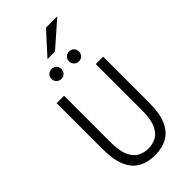

<svg xmlns="http://www.w3.org/2000/svg" viewBox="-334 -1190 1284 1284"><g transform="rotate(-45 308.0 -548.0)"><path d="M308 12Q239 12 189.8 -15.8Q140.5 -43.5 114.2 -104.2Q88 -165 88 -264V-700H158V-264Q158 -179 179 -132.8Q200 -86.5 234.2 -68.8Q268.5 -51 308 -51Q347.5 -51 381.8 -68.8Q416 -86.5 437 -132.8Q458 -179 458 -264V-700H528V-264Q528 -165 501.5 -104.2Q475 -43.5 425.8 -15.8Q376.5 12 308 12ZM225 -792Q205.5 -792 191.8 -805.8Q178 -819.5 178 -839Q178 -859.5 191.8 -872.8Q205.5 -886 225 -886Q245.5 -886 258.8 -872.8Q272 -859.5 272 -839Q272 -819.5 258.8 -805.8Q245.5 -792 225 -792ZM391 -792Q371.5 -792 357.8 -805.8Q344 -819.5 344 -839Q344 -859.5 357.8 -872.8Q371.5 -886 391 -886Q411.5 -886 424.8 -872.8Q438 -859.5 438 -839Q438 -819.5 424.8 -805.8Q411.5 -792 391 -792ZM253 -952 395 -1108H502L324 -952Z"/></g></svg>

Font: Overpass Mono Light
Style: Regular
Weight: 300
Monospace: yes
Designer: Delve Withrington, Dave Bailey
Foundry: Delve Fonts LLC
Version: Version 4.000